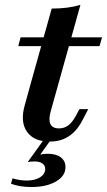

<svg xmlns="http://www.w3.org/2000/svg" viewBox="-20 -569 438 787"><path d="M100.8 -208.1 191.9 -533.9Q225 -533.9 254 -537.5Q283.1 -541.1 309.7 -549.2L214.5 -208.1ZM54.8 -379.8 64.5 -416.1H398.4L387.9 -379.8ZM183.9 11.3Q118.5 11.3 90.3 -29.4Q62.1 -70.2 81.5 -137.9L100.8 -208.1H214.5L187.9 -112.9Q178.2 -78.2 186.7 -60.5Q195.2 -42.7 221.8 -42.7Q243.5 -42.7 260.1 -55.2Q276.6 -67.7 291.1 -94.4L305.6 -121.8H341.9L316.9 -74.2Q303.2 -47.6 283.9 -28.2Q264.5 -8.9 239.9 1.2Q215.3 11.3 183.9 11.3ZM108.9 197.6Q83.9 197.6 62.1 194Q40.3 190.3 25 183.9L31.5 162.1Q44.4 166.1 59.3 168.5Q74.2 171 89.5 171Q123.4 171 144.4 157.7Q165.3 144.4 165.3 123.4Q165.3 108.9 153.6 100.8Q141.9 92.7 121 92.7Q112.1 92.7 105.2 93.5Q98.4 94.4 93.5 95.2L162.1 0H191.1L145.2 64.5Q152.4 62.9 159.3 62.1Q166.1 61.3 175.8 61.3Q209.7 61.3 229 75.8Q248.4 90.3 248.4 116.1Q248.4 152.4 209.3 175Q170.2 197.6 108.9 197.6Z"/></svg>

Font: Playfair 9pt
Style: Bold Italic
Weight: 700
Italic angle: -15.6°
Designer: Claus Eggers Sørensen
Foundry: Claus Eggers Sørensen
Version: Version 2.203